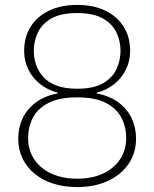

<svg xmlns="http://www.w3.org/2000/svg" viewBox="-20 -749 626 779"><path d="M293 10Q240 10 196 -4Q152 -18 120 -44.5Q88 -71 71 -107Q54 -143 54 -187Q54 -232 72 -269.5Q90 -307 125.5 -333.5Q161 -360 214 -370V-373Q175 -383 144 -407Q113 -431 95.5 -466Q78 -501 78 -542Q78 -599 104.5 -641Q131 -683 179.5 -706Q228 -729 293 -729Q359 -729 407 -706Q455 -683 481.5 -641Q508 -599 508 -542Q508 -501 490.5 -466Q473 -431 442.5 -407Q412 -383 372 -373V-370Q425 -360 460.5 -333.5Q496 -307 514 -269.5Q532 -232 532 -187Q532 -129 502 -84.5Q472 -40 418 -15Q364 10 293 10ZM293 -24Q353 -24 397.5 -44.5Q442 -65 467 -102.5Q492 -140 492 -189Q492 -233 473 -270.5Q454 -308 410.5 -331Q367 -354 293 -354Q220 -354 176 -331Q132 -308 113 -270.5Q94 -233 94 -189Q94 -140 119 -102.5Q144 -65 189 -44.5Q234 -24 293 -24ZM293 -389Q360 -389 398.5 -411.5Q437 -434 453 -469.5Q469 -505 469 -543Q469 -581 453 -616Q437 -651 398.5 -673.5Q360 -696 293 -696Q226 -696 187.5 -673.5Q149 -651 133 -616Q117 -581 117 -543Q117 -515 126 -487.5Q135 -460 155 -437.5Q175 -415 209 -402Q243 -389 293 -389Z"/></svg>

Font: Mona Sans ExtraLight
Style: Regular
Weight: 200
Designer: Deni Anggara
Foundry: GitHub
Version: Version 2.000